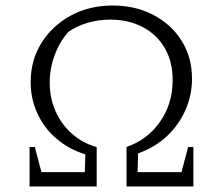

<svg xmlns="http://www.w3.org/2000/svg" viewBox="-20 -675 808 695"><path d="M87 0V-143H106L130 -52H287L289 -116Q229 -135 184.5 -173Q140 -211 115.5 -264Q91 -317 91 -378Q91 -457 130 -519.5Q169 -582 236 -618.5Q303 -655 388 -655Q471 -655 536 -620.5Q601 -586 638 -526.5Q675 -467 675 -390Q675 -330 651 -276Q627 -222 583.5 -181.5Q540 -141 480 -120L478 -52H637L661 -143H680V0H438V-143Q514 -169 559.5 -234.5Q605 -300 605 -385Q605 -451 577 -500Q549 -549 497.5 -576.5Q446 -604 379 -604Q337 -604 297.5 -592.5Q258 -581 228 -560Q197 -526 178.5 -477Q160 -428 160 -376Q160 -320 181 -272.5Q202 -225 240.5 -191Q279 -157 329 -143H330V0Z"/></svg>

Font: Piazzolla SC Light
Style: Regular
Weight: 300
Designer: Juan Pablo del Peral
Foundry: Huerta Tipografica
Version: Version 1.330